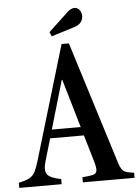

<svg xmlns="http://www.w3.org/2000/svg" viewBox="-80 -999 755 1047"><g transform="rotate(-5 297.5 -476.0)"><path d="M280.5 -761.5H320.5L531 -89Q538 -66.5 546.2 -54.2Q554.5 -42 570 -36.5Q585.5 -31 613.5 -28V0H330.5V-28Q367.5 -30.5 386.8 -35Q406 -39.5 409.2 -55Q412.5 -70.5 402.5 -105L358.5 -254.5H173.5L137 -130Q123 -82 139 -60.8Q155 -39.5 214.5 -28V0H-17.5V-28Q22.5 -36.5 42.5 -48Q62.5 -59.5 73 -80.5Q83.5 -101.5 94.5 -138.5ZM264.5 -566.5 187 -301.5H345L267.5 -566.5ZM231 -808 220.5 -831.5 327.5 -932Q348 -951.5 367.5 -951.5Q384 -951.5 395 -937.5Q406 -923.5 406 -904Q406 -886.5 394.8 -871Q383.5 -855.5 355 -846.5Z"/></g></svg>

Font: Libre Caslon Condensed Medium
Style: Regular
Weight: 500
Designer: Pablo Impallari, Rodrigo Fuenzalida, Katja Schimmel, Ertekin Erdin
Foundry: Pablo Impallari, Rodrigo Fuenzalida
Version: Version 2.000; ttfautohint (v1.8.4.7-5d5b);gftools[0.9.33]